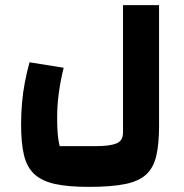

<svg xmlns="http://www.w3.org/2000/svg" viewBox="-20 -490 719 750"><path d="M212.9 80.8H356.4Q409.1 80.8 434.8 70.3Q460.5 59.8 460.5 27.8V-470H601.3V1.8Q601.3 72.2 590.5 118.6Q579.8 165.1 551 191.6Q522.2 218.2 468.2 229.1Q414.2 240 327.4 240Q247.5 240 195.9 228.9Q144.4 217.7 114.9 190.9Q85.5 164.2 73.9 116.9Q62.4 69.6 62.4 -3Q62.4 -45 65.9 -86.7Q69.4 -128.4 77.2 -168.9Q84.9 -209.4 95.4 -246.7L228.7 -225.3Q216 -173.9 209.6 -125.6Q203.2 -77.4 203.2 -29.9Q203.2 5 205.3 31.3Q207.4 57.7 212.9 80.8Z"/></svg>

Font: Changa
Style: Regular
Weight: 400
Designer: Eduardo Rodriguez Tunni
Foundry: Eduardo Rodriguez Tunni
Version: Version 3.003